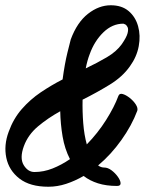

<svg xmlns="http://www.w3.org/2000/svg" viewBox="-20 -672 593 730"><path d="M425 35Q384 35 352.5 25Q321 15 298 -3Q265 16 231.5 27Q198 38 164 38Q94 38 54 7Q14 -24 4 -72Q-6 -120 13 -171Q31 -221 63 -257.5Q95 -294 135 -321Q175 -348 218 -370Q226 -430 236.5 -472.5Q247 -515 249 -522Q273 -587 314.5 -619.5Q356 -652 401 -652Q443 -652 469 -630Q495 -608 505 -572.5Q515 -537 507.5 -496.5Q500 -456 474 -420Q446 -380 397 -350Q348 -320 294 -293Q293 -248 296.5 -203.5Q300 -159 310 -123Q352 -166 383.5 -216Q415 -266 430 -307Q434 -318 446.5 -314.5Q459 -311 473.5 -299.5Q488 -288 496.5 -274.5Q505 -261 502 -251Q481 -195 441.5 -139.5Q402 -84 353 -43Q364 -35 376 -35Q390 -35 404 -24.5Q418 -14 428 0Q438 14 438.5 24.5Q439 35 425 35ZM321 -466Q312 -443 306 -412Q350 -433 386.5 -454.5Q423 -476 443 -504Q461 -530 465 -545.5Q469 -561 465 -569Q461 -577 455.5 -579.5Q450 -582 449 -582Q407 -582 373 -549Q339 -516 321 -466ZM71 -117Q54 -71 70 -44.5Q86 -18 111 -18Q146 -18 180 -31.5Q214 -45 246 -67Q226 -106 218 -153Q210 -200 209 -249Q162 -223 124.5 -191.5Q87 -160 71 -117Z"/></svg>

Font: Story Script
Style: Regular
Weight: 400
Designer: Lana Roulhac, Ben Buysse
Version: Version 1.000; ttfautohint (v1.8.4.7-5d5b)